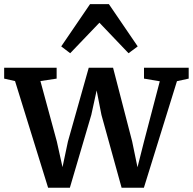

<svg xmlns="http://www.w3.org/2000/svg" viewBox="-24 -872 905 900"><path d="M-4.5 -503.5V-554.5H241.5V-503.5L165.5 -492L242.5 -208.5L269 -88.5L294.5 -209L392 -554.5H506L595.5 -209L620.5 -88L651 -208.5L725 -491L651 -503.5V-554.5H860.5V-503.5L805.5 -491.5L650.5 8H546L451.5 -333.5L429 -448L404 -333.5L303.5 8H201.5L46.5 -492ZM305 -622.5 263 -654.5 398 -852.5H486.5L621.5 -654.5L578.5 -622.5L442 -765.5Z"/></svg>

Font: Merriweather 20pt SemiBold
Style: Regular
Weight: 600
Version: Version 2.100